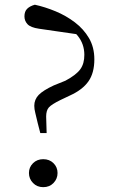

<svg xmlns="http://www.w3.org/2000/svg" viewBox="-20 -769 472 802"><path d="M160.6 12.8Q134.8 12.8 117.8 -4.7Q100.9 -22.2 100.9 -46.4Q100.9 -70.4 117.8 -87.2Q134.8 -104.1 160.6 -104.1Q186.8 -104.1 203.6 -87.2Q220.4 -70.4 220.4 -46.4Q220.4 -22.2 203.6 -4.7Q186.8 12.8 160.6 12.8ZM374.1 -521.2Q374.1 -464.1 349.3 -429Q324.5 -393.9 272.6 -370.3L232.2 -351.1Q195.9 -333.2 184.4 -320.7Q172.9 -308.2 172.8 -282.5L174.8 -213.2H148.3L137.7 -254.2Q131.6 -281.2 127.4 -297.4Q123.2 -313.5 123.2 -327.1Q123.2 -353.4 141.6 -372.5Q160 -391.5 204.5 -412.2L253.3 -431.9Q298.3 -456 315.4 -479.7Q332.6 -503.4 332.3 -540.5Q332.1 -585.4 304.8 -619.3Q277.4 -653.1 219.1 -686.2L330.7 -621.8L143 -649Q107.7 -654.2 94.9 -668Q82.1 -681.8 82.1 -700.5Q82.1 -721.3 93.5 -732.4Q104.8 -743.6 125.6 -749.3Q168.1 -740 212.1 -721.8Q256 -703.6 292.7 -675.7Q329.4 -647.9 351.8 -609.7Q374.1 -571.4 374.1 -521.2Z"/></svg>

Font: Noto Serif KR ExtraLight
Style: Regular
Weight: 200
Designer: Ryoko NISHIZUKA 西塚涼子 (kana & ideographs); Frank Grießhammer (Latin, Greek & Cyrillic); Wenlong ZHANG 张文龙 (bopomofo); San
Foundry: Adobe
Version: Version 2.002-H1;hotconv 1.1.0;makeotfexe 2.6.0